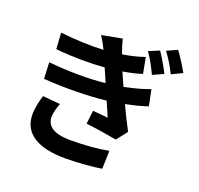

<svg xmlns="http://www.w3.org/2000/svg" viewBox="-154 -1031 1307 1263"><g transform="rotate(20 500.0 -399.5)"><path d="M152 -272C140 -235 127 -182 127 -137C127 0 241 63 427 63C525 63 626 53 681 44L685 -83C616 -69 517 -61 423 -61C295 -61 251 -103 251 -165C251 -189 262 -231 274 -261ZM806 -559C761 -542 704 -525 628 -510L606 -560L587 -603C641 -612 675 -620 720 -634L699 -745C643 -726 602 -717 546 -708C533 -743 522 -777 515 -807L373 -780C391 -753 403 -731 421 -695V-694C333 -689 233 -693 121 -705L128 -592C248 -580 371 -580 468 -588C476 -570 484 -550 493 -531L509 -493C398 -481 262 -481 114 -495L119 -381C269 -370 430 -373 555 -387C569 -354 584 -319 600 -284C572 -287 533 -290 494 -294L483 -200C550 -192 644 -177 699 -167L758 -242C729 -296 701 -354 676 -407C734 -419 788 -432 829 -447ZM699 -786C730 -742 751 -703 777 -648L852 -682C833 -721 797 -782 773 -817ZM810 -829C842 -786 865 -748 892 -694L967 -730C946 -769 908 -828 883 -862Z"/></g></svg>

Font: Noto Sans Mono CJK JP Bold
Style: Regular
Weight: 700
Designer: Ryoko NISHIZUKA (kana & ideographs); Paul D. Hunt (Latin, Greek & Cyrillic); Wenlong ZHANG (bopomofo); Sandoll Communica
Foundry: Adobe Systems Incorporated
Version: Version 1.004;PS 1.004;hotconv 1.0.82;makeotf.lib2.5.63406